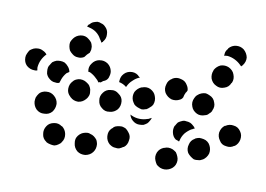

<svg xmlns="http://www.w3.org/2000/svg" viewBox="-71 -345 603 435"><g transform="rotate(10 231.0 -128.0)"><path d="M353 9Q357 -1 353 -10Q351 -15 348 -19Q344 -22 340 -24Q335 -26 330 -26Q325 -26 321 -24H320Q310 -20 306 -11Q302 -1 306 8Q308 13 311 17Q315 20 319 22Q324 24 329 24Q334 24 339 22Q349 18 353 9ZM164 13Q170 5 169 -6Q168 -11 166 -15Q163 -19 159 -22Q155 -25 150 -26Q146 -28 141 -27H140Q135 -26 131 -24Q126 -21 123 -17Q120 -13 119 -9Q118 -4 119 1Q120 11 128 18Q136 24 147 23Q158 21 164 13ZM65 13Q69 14 74 14Q79 13 83 10Q88 7 90 3Q96 -5 94 -16Q92 -26 84 -32H83Q75 -38 65 -36Q54 -34 49 -26Q43 -17 45 -7Q46 3 55 9L56 10Q60 12 65 13ZM239 -27Q241 -37 234 -45Q231 -49 227 -52Q223 -54 218 -55Q213 -55 208 -54Q203 -53 199 -50V-49Q190 -43 189 -33Q188 -22 194 -14Q197 -10 201 -8Q206 -5 211 -5Q216 -4 220 -5Q225 -7 229 -10H230Q238 -16 239 -27ZM423 -29Q425 -39 420 -48Q418 -52 414 -55Q410 -58 405 -59Q400 -60 395 -60Q390 -59 386 -57L385 -56Q376 -51 374 -41Q371 -31 376 -22Q379 -18 383 -15Q387 -12 391 -10Q396 -9 401 -10Q406 -10 410 -13H411Q420 -19 423 -29ZM343 -47Q336 -52 334 -61Q332 -69 335 -77L336 -78Q338 -82 341 -86Q345 -89 350 -91Q354 -93 359 -92Q364 -92 369 -90Q373 -88 376 -85Q379 -83 381 -79Q377 -78 375 -76H374Q366 -71 360 -64Q354 -56 352 -47Q351 -45 351 -44Q350 -44 349 -45Q346 -46 343 -47ZM487 -72Q489 -83 483 -91Q477 -100 467 -101Q457 -103 448 -97H447Q439 -91 437 -80Q436 -70 442 -62Q447 -53 458 -52Q468 -50 476 -56H477Q485 -62 487 -72ZM21 -59Q29 -52 39 -53Q50 -53 57 -61Q63 -69 63 -79V-80Q62 -90 54 -97Q46 -104 36 -103Q31 -103 27 -101Q22 -99 19 -95Q16 -91 14 -86Q13 -82 13 -77V-76Q14 -66 21 -59ZM265 -67Q260 -66 255 -66Q247 -66 240 -72Q234 -77 232 -85Q234 -84 236 -83Q245 -79 255 -79Q264 -79 272 -82H273Q277 -84 281 -86Q280 -82 278 -79Q276 -75 273 -72Q269 -69 265 -67ZM202 -92Q208 -100 207 -111Q206 -121 197 -127Q189 -134 179 -132H178Q168 -131 162 -123Q155 -114 157 -104Q158 -94 166 -88Q174 -81 184 -83H185Q195 -84 202 -92ZM110 -93Q120 -94 127 -102Q130 -105 132 -110Q134 -115 133 -120Q133 -125 131 -129Q129 -134 125 -137Q121 -140 117 -142Q112 -144 107 -144Q102 -144 98 -142Q93 -140 90 -136Q83 -129 83 -118Q83 -108 91 -101Q91 -100 92 -100Q99 -93 110 -93ZM265 -103Q269 -105 273 -109Q277 -112 279 -116Q281 -121 281 -126Q281 -131 279 -136Q276 -145 266 -150Q257 -154 247 -150H246Q237 -146 232 -137Q228 -127 232 -117Q234 -113 237 -109Q240 -106 245 -104Q250 -102 255 -101Q259 -101 264 -103ZM368 -147Q363 -137 367 -127Q370 -118 380 -113Q384 -111 389 -111Q394 -111 399 -113Q404 -114 407 -118Q411 -121 413 -125V-126Q418 -136 414 -145Q411 -155 401 -159Q397 -161 392 -162Q387 -162 382 -160Q377 -158 374 -155Q370 -152 368 -147ZM35 -135Q32 -138 30 -143Q29 -148 29 -153Q29 -158 31 -162L32 -163Q34 -167 37 -171Q41 -174 46 -176Q50 -177 55 -177Q60 -177 65 -175Q70 -172 74 -167Q78 -162 79 -156Q76 -154 73 -152Q67 -145 64 -137Q62 -132 61 -128Q57 -126 52 -127Q47 -127 43 -129Q39 -131 35 -135ZM350 -161Q350 -164 349 -167Q348 -170 346 -173Q341 -182 331 -184Q321 -187 312 -182L311 -181Q302 -176 300 -166Q297 -156 302 -147Q308 -138 318 -135Q328 -133 337 -138Q339 -139 341 -141Q342 -142 343 -144Q344 -150 347 -156L348 -157Q349 -159 350 -161ZM151 -145Q150 -145 149 -145Q149 -144 148 -144Q145 -149 140 -153Q134 -159 126 -163Q124 -164 121 -164Q121 -164 121 -164Q121 -165 121 -165Q119 -175 125 -183Q131 -192 141 -194H142Q152 -196 161 -190Q169 -184 171 -174Q172 -168 170 -162Q169 -156 164 -152Q161 -150 158 -149Q155 -147 153 -145Q152 -145 152 -145Q152 -145 151 -145ZM194 -153Q194 -158 195 -162Q196 -166 198 -169Q204 -178 214 -180Q225 -182 233 -176L234 -175Q235 -174 236 -173Q238 -172 239 -171H238Q230 -168 223 -161Q216 -155 212 -146Q212 -145 211 -145Q211 -145 211 -145Q204 -151 194 -153ZM21 -186Q17 -191 12 -193Q7 -196 1 -196H0Q-5 -196 -10 -194Q-14 -192 -18 -189Q-21 -185 -23 -180Q-25 -176 -25 -171Q-25 -160 -18 -153Q-10 -146 0 -146H1Q2 -146 4 -146Q5 -146 7 -147Q6 -151 6 -154Q7 -164 11 -172Q15 -180 21 -186ZM399 -197Q403 -187 412 -183Q421 -178 431 -182Q441 -185 445 -195L446 -196Q450 -205 446 -215Q443 -224 433 -229Q424 -233 414 -230Q405 -226 400 -217V-216Q396 -207 399 -197ZM72 -204Q70 -208 69 -213Q68 -218 69 -223Q71 -228 74 -232Q80 -240 90 -242Q101 -244 109 -237Q113 -234 116 -230Q118 -226 119 -221Q119 -217 119 -214Q118 -210 117 -207Q111 -202 107 -196Q106 -195 106 -195Q99 -191 92 -192Q85 -192 79 -197Q75 -200 72 -204ZM104 -270H105Q108 -274 112 -276Q117 -278 122 -279Q127 -279 131 -277Q136 -276 140 -272Q148 -265 148 -255Q149 -245 142 -237V-236Q141 -236 140 -235Q140 -234 139 -234Q137 -238 134 -242Q130 -250 122 -256Q115 -261 106 -263Q103 -264 101 -264Q101 -266 102 -267Q103 -268 104 -270ZM443 -249Q451 -245 457 -239Q459 -237 460 -236Q461 -237 461 -237Q462 -238 463 -239Q470 -248 469 -258Q467 -268 459 -275Q451 -281 441 -280Q431 -279 424 -271V-270Q421 -267 419 -262Q418 -258 418 -253Q422 -254 426 -254Q435 -253 443 -249Z"/></g></svg>

Font: FRB American Cursive Dotted Black
Style: Bold Italic
Weight: 900
Italic angle: -25°
Version: Version 2.0;Modular Font Editor K font №1